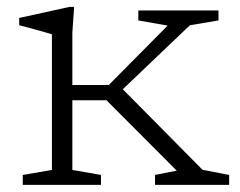

<svg xmlns="http://www.w3.org/2000/svg" viewBox="-20 -520 674 540"><path d="M279.5 -238H165V-281H286L451.5 -448L369 -462.5V-490.5H594.5V-462.5L514 -449L306 -250.5L314 -280.5L549.5 -42.5L624.5 -28V0H416V-28L477 -40ZM188.5 -500.5 183.5 -429V-42L264 -28V0H44V-28L126 -42V-423.5Q120.5 -425.5 104.2 -430Q88 -434.5 68.8 -439.8Q49.5 -445 34 -449V-469.5L175 -500.5Z"/></svg>

Font: Newsreader 9pt Light
Style: Regular
Weight: 300
Designer: Hugues Gentile
Foundry: Production Type
Version: Version 1.003